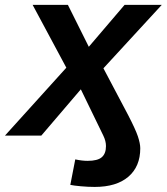

<svg xmlns="http://www.w3.org/2000/svg" viewBox="-64 -548 674 776"><path d="M502.9 51.3Q502.9 125 454.8 166.3Q406.7 207.5 318.8 207.5Q292 207.5 262.5 204.8Q232.9 202.1 220.2 199.2L240.2 96.2Q267.6 102.1 290 102.1Q330.6 102.1 347.4 87.4Q364.3 72.8 364.3 42.5Q364.3 22 353.5 0L262.7 -187L103 0H-43.9L204.1 -274.4L67.9 -528.3H210.4L294.9 -358.9L439.5 -528.3H589.8L354 -272L454.1 -82.5Q483.4 -25.9 493.2 2.9Q502.9 32.2 502.9 51.3Z"/></svg>

Font: Arimo
Style: Bold Italic
Weight: 700
Italic angle: -12°
Designer: Steve Matteson
Foundry: Monotype Imaging Inc.
Version: Version 1.33